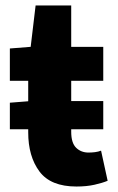

<svg xmlns="http://www.w3.org/2000/svg" viewBox="-20 -669 430 701"><path d="M16 -197V-294L92 -300H357V-197ZM259 12Q165 12 124 -43Q83 -98 83 -186V-374H16V-492L92 -498L110 -649H240V-498H357V-374H240V-188Q240 -147 258 -129.5Q276 -112 303 -112Q315 -112 327 -113.5Q339 -115 349 -119L373 -9Q354 -1 325 5.5Q296 12 259 12Z"/></svg>

Font: Mada ExtraBold
Style: Regular
Weight: 800
Designer: Khaled Hosny
Version: Version 1.5